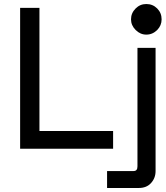

<svg xmlns="http://www.w3.org/2000/svg" viewBox="-20 -739 823 954"><path d="M542 0H80V-700H176V-88H542ZM707 -567Q677 -567 654 -590Q631 -613 631 -643Q631 -674 654 -697Q676 -719 707 -719Q739 -719 761 -697Q783 -675 783 -643Q783 -612 761 -590Q738 -567 707 -567ZM663 87V-501H753V111Q753 146 730 171Q708 195 670 195H512V111H642Q655 111 659 104Q663 99 663 87Z"/></svg>

Font: Rilu
Style: Bold
Weight: 500
Designer: Alí Sinisterra
Foundry: Alí Sinisterra
Version: ""